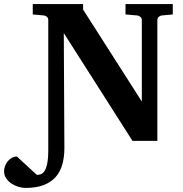

<svg xmlns="http://www.w3.org/2000/svg" viewBox="-105 -691 897 942"><path d="M544.9 0 208 -528.8 210.9 35.2Q210.9 79.1 200.9 115.2Q190.9 151.4 168.5 177Q146 202.6 109.6 216.8Q73.2 231 21 231Q4.4 231 -14.2 225.6Q-32.7 220.2 -48.6 209.7Q-64.5 199.2 -74.7 183.8Q-85 168.5 -85 148.9Q-85 137.2 -80.6 124.5Q-76.2 111.8 -67.9 101.3Q-59.6 90.8 -47.9 84Q-36.1 77.1 -22 77.1L75.7 167Q84 167 93.8 164.3Q103.5 161.6 112.1 149.9Q120.6 138.2 126.2 113.5Q131.8 88.9 131.8 44.9V-592.8Q131.8 -602.5 125.5 -608.4Q119.1 -614.3 109.9 -615.2L55.7 -620.1V-670.9H302.7V-644L590.8 -192.9V-592.8Q590.8 -602.5 583.7 -608.4Q576.7 -614.3 567.9 -615.2L510.7 -620.1V-670.9H742.7V-620.1L689 -615.2Q680.7 -614.3 673.8 -608.4Q667 -602.5 667 -592.8V0Z"/></svg>

Font: Charis SIL Phon
Style: Bold
Weight: 700
Foundry: SIL International
Version: Version 5.000